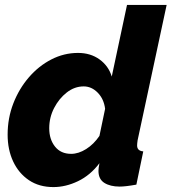

<svg xmlns="http://www.w3.org/2000/svg" viewBox="-20 -750 697 780"><path d="M197 10Q139 10 97.5 -18Q56 -46 33.5 -94Q11 -142 11 -203Q11 -270 34 -329.5Q57 -389 97 -435.5Q137 -482 188.5 -508.5Q240 -535 297 -535Q348 -535 384.5 -508.5Q421 -482 434 -439L496 -730H657L539 -180Q537 -166 537 -159Q537 -137 562 -135L534 0Q490 8 466 8Q428 8 404 -7Q380 -22 380 -56Q380 -67 384 -87Q347 -38 297 -14Q247 10 197 10ZM269 -125Q299 -125 330 -144.5Q361 -164 384 -198L407 -308Q402 -348 377 -373.5Q352 -399 320 -399Q283 -399 251.5 -374.5Q220 -350 200 -311.5Q180 -273 180 -229Q180 -184 203.5 -154.5Q227 -125 269 -125Z"/></svg>

Font: Raleway ExtraBold
Style: Italic
Weight: 800
Italic angle: -12°
Designer: Matt McInerney, Pablo Impallari, Rodrigo Fuenzalida
Foundry: Matt McInerney, Pablo Impallari, Rodrigo Fuenzalida
Version: Version 4.026